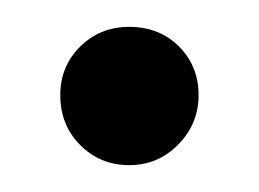

<svg xmlns="http://www.w3.org/2000/svg" viewBox="-20 -394 193 143"><path d="M24.9 -323.2Q24.9 -344.7 39.8 -359.4Q54.7 -374 76.2 -374Q98.6 -374 113.3 -359.4Q127.9 -344.7 127.9 -323.2Q127.9 -301.8 112.8 -286.4Q97.7 -271 76.2 -271Q54.7 -271 39.8 -285.9Q24.9 -300.8 24.9 -323.2Z"/></svg>

Font: Moniqa Black Heading
Style: Regular
Weight: 900
Designer: Rajesh Rajput
Foundry: Rajesh Rajput
Version: Version 1.000